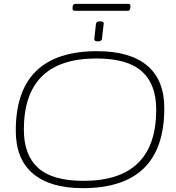

<svg xmlns="http://www.w3.org/2000/svg" viewBox="-20 -972 917 998"><path d="M410 6Q241 6 151.5 -69.5Q62 -145 62 -293Q62 -706 485 -706Q655 -706 744.5 -631.5Q834 -557 834 -409Q834 6 410 6ZM414 -32Q792 -32 792 -402Q792 -534 717.5 -601Q643 -668 481 -668Q104 -668 104 -298Q104 -166 178.5 -99Q253 -32 414 -32ZM489 -757Q469 -757 470 -769L479 -849Q480 -854 484.5 -857.5Q489 -861 500 -861Q521 -861 519 -849L510 -769Q509 -764 504.5 -760.5Q500 -757 489 -757ZM368 -916Q356 -916 357 -930L358 -938Q359 -952 372 -952H648Q659 -952 658 -938L657 -930Q656 -916 644 -916Z"/></svg>

Font: Asap Expanded Expanded Thin
Style: Italic
Weight: 100
Width: 7
Italic angle: -6°
Designer: Pablo Cosgaya
Foundry: Omnibus-Type
Version: Version 3.001; ttfautohint (v1.8.4.7-5d5b)